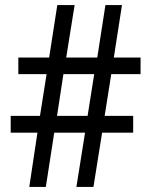

<svg xmlns="http://www.w3.org/2000/svg" viewBox="-20 -734 593 754"><path d="M417 -443 391 -279H503V-213H381L347 0H280L314 -213H193L160 0H95L127 -213H22V-279H137L163 -443H52V-508H173L205 -714H273L240 -508H362L394 -714H459L427 -508H532V-443ZM204 -279H324L350 -443H229Z"/></svg>

Font: Noto Sans Thai Looped UI Narrow
Style: Regular
Weight: 400
Width: 4
Designer: Cadson Demak Team
Foundry: Cadson Demak Co., Ltd.
Version: Version 1.000